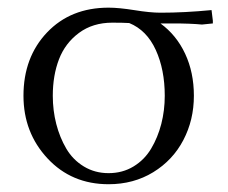

<svg xmlns="http://www.w3.org/2000/svg" viewBox="-20 -472 592 499"><path d="M41 -223.1Q41 -323.2 102.3 -387.7Q163.6 -452.1 262.2 -452.1Q289.1 -452.1 329.6 -445.6Q370.1 -439 397 -439Q460 -439 529.8 -445.8L533.2 -418V-411.1L504.9 -408.2Q475.1 -411.1 428.2 -411.1H397Q438.5 -380.9 461.2 -332.3Q483.9 -283.7 483.9 -223.1Q483.9 -160.2 456.5 -107.9Q429.2 -55.7 378.2 -24.4Q327.1 6.8 262.2 6.8Q166 6.8 103.5 -60.3Q41 -127.4 41 -223.1ZM117.2 -223.1Q117.2 -185.1 126.2 -149.9Q135.3 -114.7 152.3 -85.7Q169.4 -56.6 198 -39.3Q226.6 -22 262.2 -22Q298.3 -22 326.9 -39.3Q355.5 -56.6 372.8 -85.7Q390.1 -114.7 399.2 -149.9Q408.2 -185.1 408.2 -223.1Q408.2 -291 384.8 -342.3Q361.3 -393.6 315.9 -412.1Q299.8 -413.1 272 -413.1Q221.2 -413.1 185.3 -386.5Q149.4 -359.9 133.3 -317.9Q117.2 -275.9 117.2 -223.1Z"/></svg>

Font: Dihjauti S
Style: Regular
Weight: 400
Designer: T. Christopher White
Version: Version 3.0.0